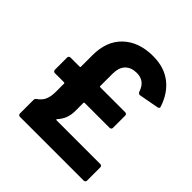

<svg xmlns="http://www.w3.org/2000/svg" viewBox="-189 -849 991 991"><g transform="rotate(45 306.5 -354.0)"><path d="M249 -127Q247 -125 248 -123Q249 -121 252 -121H571Q576 -121 579.5 -117.5Q583 -114 583 -109V-12Q583 -7 579.5 -3.5Q576 0 571 0H105Q100 0 96.5 -3.5Q93 -7 93 -12V-112Q93 -120 101 -126Q125 -142 135 -165Q145 -188 145 -222V-282Q145 -287 140 -287H73Q68 -287 64.5 -290.5Q61 -294 61 -299V-389Q61 -394 64.5 -397.5Q68 -401 73 -401H140Q145 -401 145 -406V-490Q145 -593 206 -650.5Q267 -708 370 -708Q451 -708 504.5 -666.5Q558 -625 582 -551Q583 -549 583 -546Q583 -540 573 -537L465 -517H462Q455 -517 450 -526Q439 -559 419.5 -573Q400 -587 372 -587Q332 -587 309 -564Q286 -541 286 -493V-406Q286 -401 291 -401H473Q478 -401 481.5 -397.5Q485 -394 485 -389V-299Q485 -294 481.5 -290.5Q478 -287 473 -287H291Q286 -287 286 -282V-222Q286 -166 249 -127Z"/></g></svg>

Font: Amber EN
Style: Bold
Weight: 700
Designer: Jeremy Tribby
Foundry: Tribby Type
Version: Version 1.408 November 24, 2021